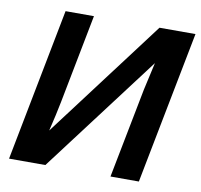

<svg xmlns="http://www.w3.org/2000/svg" viewBox="-77 -770 891 852"><g transform="rotate(10 368.0 -344.0)"><path d="M581.5 -529.8 181.2 0H17.6L150.9 -688H278.8L201.2 -288.1Q195.8 -259.8 188.2 -226.1Q180.7 -192.4 171.4 -153.8L574.2 -688H736.3L602.5 0H474.6L553.7 -405.8Z"/></g></svg>

Font: Arimo
Style: Bold Italic
Weight: 700
Italic angle: -12°
Designer: Steve Matteson
Foundry: Monotype Imaging Inc.
Version: Version 1.33